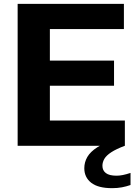

<svg xmlns="http://www.w3.org/2000/svg" viewBox="-20 -760 712 1001"><path d="M72 0V-740H626V-608.5H240V-131.5H631V0ZM163.5 -313V-444H574.5V-313ZM564.5 221Q491.5 221 455.5 192.8Q419.5 164.5 419.5 117Q419.5 86 435.2 58.5Q451 31 487.8 7.5Q524.5 -16 588 -35L631 0Q585.5 17 560 33.8Q534.5 50.5 524.2 68Q514 85.5 514 104.5Q514 128.5 531.8 142.2Q549.5 156 587.5 156Q603 156 620.5 152.5Q638 149 660.5 141.5V204.5Q639.5 212 616 216.5Q592.5 221 564.5 221Z"/></svg>

Font: Encode Sans SemiExpanded
Style: Bold
Weight: 700
Width: 6
Designer: Multiple Designers
Foundry: Impallari Type
Version: Version 3.002